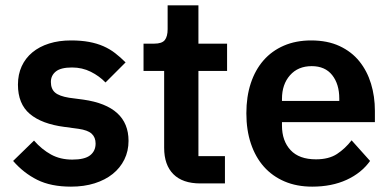

<svg xmlns="http://www.w3.org/2000/svg" viewBox="-20 -685 1459 717"><path d="M245 12Q170 12 119 -13.5Q68 -39 29 -84L107 -160Q136 -127 170.5 -108Q205 -89 250 -89Q296 -89 316.5 -105Q337 -121 337 -149Q337 -172 322.5 -185.5Q308 -199 273 -204L221 -211Q136 -222 91.5 -259.5Q47 -297 47 -369Q47 -407 61 -437.5Q75 -468 101 -489.5Q127 -511 163.5 -522.5Q200 -534 245 -534Q283 -534 312.5 -528.5Q342 -523 366 -512.5Q390 -502 410 -486.5Q430 -471 449 -452L374 -377Q351 -401 319 -417Q287 -433 249 -433Q207 -433 188.5 -418Q170 -403 170 -379Q170 -353 185.5 -339.5Q201 -326 238 -320L291 -313Q460 -289 460 -159Q460 -121 444.5 -89.5Q429 -58 401 -35.5Q373 -13 333.5 -0.5Q294 12 245 12Z M728 0Q662 0 627.5 -34.5Q593 -69 593 -133V-420H516V-522H556Q585 -522 595.5 -535.5Q606 -549 606 -576V-665H721V-522H828V-420H721V-102H820V0Z M1146 12Q1088 12 1042.5 -7.5Q997 -27 965.5 -62.5Q934 -98 917 -148.5Q900 -199 900 -262Q900 -324 916.5 -374Q933 -424 964 -459.5Q995 -495 1040 -514.5Q1085 -534 1142 -534Q1203 -534 1248 -513Q1293 -492 1322 -456Q1351 -420 1365.5 -372.5Q1380 -325 1380 -271V-229H1033V-216Q1033 -159 1065 -124.5Q1097 -90 1160 -90Q1208 -90 1238.5 -110Q1269 -130 1293 -161L1362 -84Q1330 -39 1274.5 -13.5Q1219 12 1146 12ZM1144 -438Q1093 -438 1063 -404Q1033 -370 1033 -316V-308H1247V-317Q1247 -371 1220.5 -404.5Q1194 -438 1144 -438Z"/></svg>

Font: IBM Plex Sans Thai SemiBold
Style: Regular
Weight: 600
Designer: Mike Abbink, Paul van der Laan, Pieter van Rosmalen, Ben Mitchell, Mark Frömberg
Foundry: Bold Monday
Version: Version 1.1